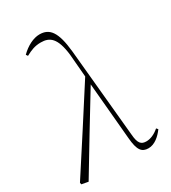

<svg xmlns="http://www.w3.org/2000/svg" viewBox="-198 -847 852 955"><g transform="rotate(-30 228.5 -369.0)"><path d="M370 12C406 12 437 -16 459 -46L451 -55C426 -33 400 -23 378 -23C348 -23 334 -37 330 -89L282 -595C270 -712 240 -750 182 -750C147 -750 106 -729 73 -696L80 -686C110 -702 133 -712 168 -712C218 -712 252 -689 264 -586L275 -455C180 -306 84 -158 -12 -10L-10 0L28 7C111 -132 195 -269 279 -407L308 -82C314 -9 332 12 370 12Z"/></g></svg>

Font: Source Serif 4 Display Light
Style: Italic
Weight: 300
Italic angle: -12°
Designer: Frank Grießhammer
Foundry: Adobe Systems Incorporated
Version: Version 4.004;hotconv 1.0.117;makeotfexe 2.5.65602